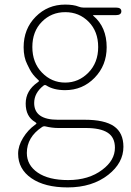

<svg xmlns="http://www.w3.org/2000/svg" viewBox="-20 -560 570 837"><path d="M275 257Q175 257 117 217Q59 177 59 110Q59 76 80.5 41Q102 6 133 -16Q139 -20 139 -22Q139 -24 133 -28Q92 -52 92 -108.5Q92 -165 144 -201Q150 -205 150 -207Q150 -209 144 -214Q122 -234 110 -257Q104 -268 99 -279Q83 -310 83 -354Q83 -434 135.5 -487Q188 -540 264 -540Q301 -540 323 -531Q333 -527 343 -527H485Q509 -527 509 -511Q509 -494 485 -494H388Q383 -494 387 -491Q445 -442 445 -354Q445 -275 392.5 -221Q340 -167 264 -167Q213 -167 181 -188Q175 -191 170 -187Q129 -155 129 -111Q129 -38 232 -38H349Q436 -38 477 -9.5Q518 19 518 80Q518 150 452 202Q382 257 275 257ZM277 225Q367 225 426 180Q481 139 481 84Q481 39 449.5 18.5Q418 -2 354 -2H234Q207 -2 178 -9Q170 -11 163 -6Q97 38 97 107Q97 160 144.5 192.5Q192 225 277 225ZM163 -243.5Q205 -200 264 -200Q323 -200 365.5 -243.5Q408 -287 408 -355Q408 -423 366.5 -465Q325 -507 264.5 -507Q204 -507 162.5 -465Q121 -423 121 -355Q121 -287 163 -243.5Z"/></svg>

Font: Resource Han Rounded KR ExtraLight
Style: Regular
Weight: 250
Designer: Cyano Hao (round all glyphs); Ryoko NISHIZUKA 西塚涼子 (kana, bopomofo & ideographs); Paul D. Hunt (Latin, Greek & Cyrillic)
Foundry: Cyano Hao
Version: 0.990